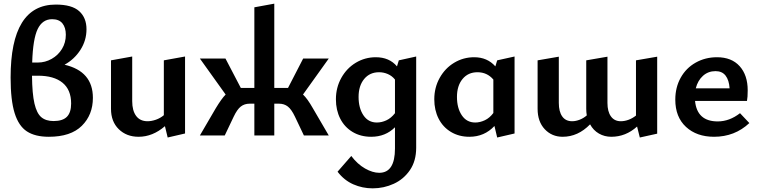

<svg xmlns="http://www.w3.org/2000/svg" viewBox="-20 -741 4150 1050"><path d="M488 -206Q488 -113 427.5 -53Q367 7 247 7Q172 7 127 -22.5Q82 -52 60 -122.5Q38 -193 38 -317Q38 -716 285 -716Q373 -716 413 -680Q453 -644 453 -581Q453 -520 420 -468.5Q387 -417 333 -387Q488 -351 488 -206ZM156 -399H187Q227 -399 262.5 -419Q298 -439 319 -473.5Q340 -508 340 -551Q340 -590 321.5 -613Q303 -636 265 -636Q212 -636 186 -582Q160 -528 156 -399ZM369 -175Q369 -250 322 -288.5Q275 -327 188 -327H155Q156 -228 168.5 -174.5Q181 -121 206 -100Q231 -79 273 -79Q323 -79 346 -102.5Q369 -126 369 -175Z M992 -432V-11L897 11L882 -51Q815 7 738 7Q672 7 629.5 -34.5Q587 -76 587 -146V-411L703 -432V-188Q703 -136 724.5 -107Q746 -78 787 -78Q809 -78 833 -86.5Q857 -95 876 -111V-411Z M1691 -149 1778 0H1642L1593 -103Q1574 -143 1554 -158.5Q1534 -174 1506 -174H1480V0H1371V-174H1345Q1317 -174 1297 -158.5Q1277 -143 1258 -103L1209 0H1073L1160 -149Q1192 -202 1214 -224L1073 -421H1213L1297 -260H1306H1371V-701L1480 -721V-260H1545H1555L1638 -421H1778L1637 -224Q1661 -202 1691 -149Z M2256 -432V67Q2256 139 2222 189Q2188 239 2133.5 264Q2079 289 2018 289Q1962 289 1912 267Q1862 245 1826 198L1901 112Q1935 157 1976.5 180.5Q2018 204 2054 204Q2140 204 2140 71V-45Q2088 7 2010 7Q1952 7 1908 -19.5Q1864 -46 1840.5 -92.5Q1817 -139 1817 -198Q1817 -262 1846.5 -315Q1876 -368 1926 -398Q1976 -428 2035 -428Q2109 -428 2151 -378L2161 -411ZM2140 -122V-306Q2124 -326 2101 -336Q2078 -346 2053 -346Q2002 -346 1971.5 -309Q1941 -272 1941 -211Q1941 -150 1967.5 -110.5Q1994 -71 2041 -71Q2067 -71 2093 -83Q2119 -95 2140 -122Z M2794 -432V-11L2699 11L2684 -52Q2629 7 2547 7Q2490 7 2446 -19.5Q2402 -46 2378.5 -92.5Q2355 -139 2355 -198Q2355 -262 2384.5 -315Q2414 -368 2464 -398Q2514 -428 2573 -428Q2645 -428 2689 -378L2699 -411ZM2678 -123V-306Q2644 -346 2591 -346Q2540 -346 2509.5 -309Q2479 -272 2479 -211Q2479 -150 2505.5 -110.5Q2532 -71 2579 -71Q2605 -71 2631.5 -83.5Q2658 -96 2678 -123Z M3574 -431V-10L3479 11L3464 -49Q3402 7 3323 7Q3286 7 3255.5 -10.5Q3225 -28 3207 -61Q3141 7 3057 7Q2998 7 2959 -34.5Q2920 -76 2920 -146V-411L3036 -431V-178Q3036 -131 3054.5 -104.5Q3073 -78 3109 -78Q3129 -78 3150.5 -86.5Q3172 -95 3189 -110Q3186 -127 3186 -146V-411L3302 -431V-178Q3302 -131 3321 -104.5Q3340 -78 3375 -78Q3396 -78 3417.5 -86Q3439 -94 3458 -109V-411Z M4078 -68Q3998 7 3885 7Q3790 7 3731.5 -47Q3673 -101 3673 -196Q3673 -263 3702.5 -316Q3732 -369 3784.5 -398.5Q3837 -428 3901 -428Q3981 -428 4025 -379Q4069 -330 4069 -247Q4069 -209 4065 -189H3781Q3792 -77 3905 -77Q3969 -77 4027 -122ZM3785 -258H3970Q3967 -303 3948 -327.5Q3929 -352 3893 -352Q3853 -352 3824.5 -326.5Q3796 -301 3785 -258Z"/></svg>

Font: Ysabeau Infant
Style: Bold
Weight: 700
Designer: Christian Thalmann (Catharsis Fonts)
Version: Version 0.003